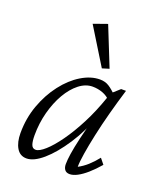

<svg xmlns="http://www.w3.org/2000/svg" viewBox="-127 -743 699 832"><g transform="rotate(20 223.0 -326.5)"><path d="M93.8 7.8Q63.5 7.8 47.9 -18.6Q32.2 -44.9 32.2 -86.9Q32.2 -155.3 54.2 -215.8Q76.2 -276.4 112.3 -323.2Q148.4 -370.1 191.9 -396.5Q235.4 -422.9 277.3 -422.9Q301.8 -422.9 319.8 -411.1Q337.9 -399.4 356.4 -379.9L343.8 -347.7Q327.1 -366.2 304.7 -374.5Q282.2 -382.8 257.8 -382.8Q225.6 -382.8 195.8 -359.4Q166 -335.9 143.1 -296.4Q120.1 -256.8 106.4 -205.6Q92.8 -154.3 92.8 -98.6Q92.8 -71.3 98.1 -56.2Q103.5 -41 118.2 -41Q134.8 -41 161.1 -64.5Q187.5 -87.9 218.3 -130.9Q249 -173.8 278.8 -231.4Q308.6 -289.1 332 -357.4L338.9 -380.9L377 -415H399.4Q381.8 -357.4 366.2 -299.3Q350.6 -241.2 339.4 -189Q328.1 -136.7 321.8 -96.7Q315.4 -56.6 315.4 -34.2Q337.9 -45.9 357.4 -63.5Q377 -81.1 396.5 -105.5L417 -80.1Q392.6 -51.8 370.1 -32.2Q347.7 -12.7 328.1 -2.4Q308.6 7.8 293 7.8Q277.3 7.8 270 -2Q262.7 -11.7 262.7 -27.3Q262.7 -45.9 267.1 -75.7Q271.5 -105.5 282.7 -153.8Q293.9 -202.1 314.5 -276.4H325.2Q294.9 -192.4 252.9 -128.4Q210.9 -64.5 168.9 -28.3Q127 7.8 93.8 7.8ZM267.6 -470.7 164.1 -638.7 227.5 -661.1 299.8 -480.5Z"/></g></svg>

Font: Crimson Pro ExtraLight
Style: Italic
Weight: 250
Italic angle: -12°
Designer: Jacques Le Bailly
Foundry: Baron von Fonthausen
Version: Version 1.003